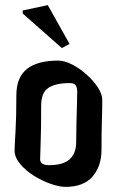

<svg xmlns="http://www.w3.org/2000/svg" viewBox="-20 -736 457 751"><path d="M236 -5Q212 -5 178 -17Q144 -29 112 -49Q80 -69 58.5 -95Q37 -121 37 -148Q37 -160 40.5 -218Q44 -276 44 -363Q44 -433 85 -466Q126 -499 208 -499Q232 -499 261.5 -484Q291 -469 318 -445Q345 -421 362.5 -394.5Q380 -368 380 -345Q380 -307 378.5 -263Q377 -219 377 -150Q377 -86 342 -45.5Q307 -5 236 -5ZM172 -90Q227 -90 252.5 -113Q278 -136 278 -181Q278 -213 279 -253.5Q280 -294 281 -328.5Q282 -363 282 -377Q282 -394 276 -402.5Q270 -411 252 -411Q198 -411 169.5 -392.5Q141 -374 141 -323Q141 -227 139 -178.5Q137 -130 137 -113Q137 -90 172 -90ZM69 -683V-695L167 -716L252 -564L222 -548Z"/></svg>

Font: Jaini Purva
Style: Regular
Weight: 400
Designer: Maithili Shingre, Girish Dalvi (Devanagari), Taresh Vohra (Latin)
Foundry: Ek Type
Version: Version 2.000; ttfautohint (v1.8.4.7-5d5b)